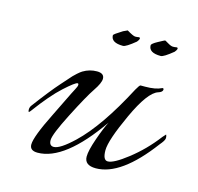

<svg xmlns="http://www.w3.org/2000/svg" viewBox="-71 -492 589 570"><g transform="rotate(15 223.5 -207.0)"><path d="M390 -263Q360 -254 321.5 -170.5Q283 -87 283 -56.5Q283 -26 298 -26Q316 -26 357 -58Q401 -92 436 -138Q444 -147 445 -148Q448 -142 447 -135.5Q446 -129 434 -115Q346 3 269 3Q234 3 234 -24Q234 -42 247 -79.5Q260 -117 271 -138Q173 3 90 3Q66 3 66 -16Q66 -40 105 -118Q114 -136 129 -167Q144 -198 149.5 -208Q155 -218 155 -222.5Q155 -227 152 -227Q145 -227 113 -198Q81 -169 39 -112Q32 -102 32 -114Q32 -122 37 -128Q78 -183 103.5 -211.5Q129 -240 131.5 -243Q134 -246 142.5 -253.5Q151 -261 156 -264Q176 -276 198.5 -276Q221 -276 221 -259Q221 -246 204 -221Q187 -196 152.5 -128.5Q118 -61 118 -43.5Q118 -26 132 -26Q151 -26 192 -65Q255 -125 322 -253Q331 -269 334 -269H348Q380 -269 398 -278Q402 -280 403 -275Q403 -267 390 -263ZM253 -369Q216 -369 216 -392Q216 -395 242 -411L255 -417Q275 -405 281 -405Q287 -405 291.5 -406Q296 -407 296 -402Q295 -398 290 -392Q262 -369 253 -369ZM369 -369Q332 -369 332 -392Q332 -397 350.5 -407Q369 -417 370 -417Q371 -417 381 -411Q391 -405 397 -405Q403 -405 407.5 -406Q412 -407 412 -402Q411 -398 406 -392Q378 -369 369 -369Z"/></g></svg>

Font: Italianno
Style: Regular
Weight: 400
Designer: Robert E. Leuschke
Foundry: Robert E. Leuschke
Version: Version 1.003